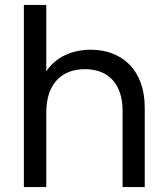

<svg xmlns="http://www.w3.org/2000/svg" viewBox="-20 -760 680 780"><path d="M77 0H168V-303C168 -418 229 -479 325 -479C420 -479 478 -419 478 -310V0H568V-323C568 -477 474 -558 349 -558C270 -558 204 -526 168 -470V-740H77Z"/></svg>

Font: Poppins
Style: Regular
Weight: 400
Designer: Ninad Kale (Devanagari), Jonny Pinhorn (Latin)
Foundry: Indian Type Foundry
Version: 4.004